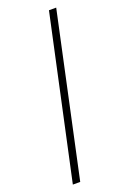

<svg xmlns="http://www.w3.org/2000/svg" viewBox="-211 -861 871 1296"><g transform="rotate(-20 225.0 -212.5)"><path d="M376 -793H324L73 368H126Z"/></g></svg>

Font: Noto Sans Kannada Condensed Light
Style: Regular
Weight: 300
Width: 3
Designer: Jelle Bosma - Monotype Design Team
Foundry: Monotype Imaging Inc.
Version: Version 2.005